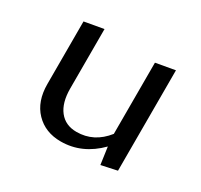

<svg xmlns="http://www.w3.org/2000/svg" viewBox="-100 -553 723 689"><g transform="rotate(30 262.0 -208.0)"><path d="M370 -409 449 -423V-7L384 7L374 -64Q306 5 218 5Q154 5 114 -36.5Q74 -78 74 -150V-409L153 -423V-177Q153 -118 178.5 -85.5Q204 -53 250 -53Q322 -53 370 -114Z"/></g></svg>

Font: EauTest Medium
Style: Regular
Weight: 500
Designer: Christian Thalmann (Catharsis Fonts)
Version: Version 0.001;PS 000.001;hotconv 1.0.88;makeotf.lib2.5.64775